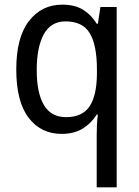

<svg xmlns="http://www.w3.org/2000/svg" viewBox="-20 -566 599 826"><path d="M396 14Q396 -4 397 -27.5Q398 -51 401 -73H396Q373 -36 336 -13Q299 10 245 10Q156 10 103 -59.5Q50 -129 50 -267Q50 -405 104.5 -475.5Q159 -546 248 -546Q302 -546 337.5 -524Q373 -502 396 -464H401L412 -536H482V240H396ZM264 -62Q334 -62 365 -108Q396 -154 397 -247V-267Q397 -371 366.5 -422.5Q336 -474 262 -474Q199 -474 168.5 -418.5Q138 -363 138 -265Q138 -166 169 -114Q200 -62 264 -62Z"/></svg>

Font: Noto Sans Sinhala SemiCondensed
Style: Regular
Weight: 400
Width: 4
Designer: Jelle Bosma - Monotype Design Team
Foundry: Monotype Imaging Inc.
Version: Version 2.006; ttfautohint (v1.8.4.7-5d5b)